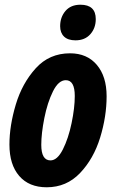

<svg xmlns="http://www.w3.org/2000/svg" viewBox="-20 -784 490 814"><path d="M20 -171Q20 -251 47 -341Q74 -431 131.5 -494.5Q189 -558 277 -558Q349 -558 390.5 -509Q432 -460 432 -376Q432 -290 404.5 -200.5Q377 -111 319.5 -50.5Q262 10 178 10Q103 10 61.5 -38Q20 -86 20 -171ZM297 -377Q297 -444 259 -444Q228 -444 204.5 -396.5Q181 -349 168 -283.5Q155 -218 155 -170Q155 -104 194 -104Q223 -104 246.5 -150.5Q270 -197 283.5 -262Q297 -327 297 -377ZM235 -673Q235 -711 257.5 -737.5Q280 -764 321 -764Q386 -764 386 -703Q386 -665 363 -639Q340 -613 300 -613Q268 -613 251.5 -629Q235 -645 235 -673Z"/></svg>

Font: Noto Sans Display Ex Bold Cond
Style: Italic
Weight: 800
Width: 3
Italic angle: -12°
Designer: Monotype Design team
Foundry: Monotype Imaging Inc.
Version: Version 1.000